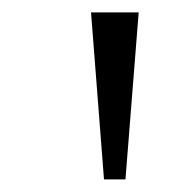

<svg xmlns="http://www.w3.org/2000/svg" viewBox="-20 -747 298 305"><path d="M145.2 -462 124.6 -727.3H200.3L179.3 -462Z"/></svg>

Font: Inter UI Light
Style: Regular
Weight: 300
Designer: Rasmus Andersson
Foundry: rsms
Version: 3.2;8d6f07862